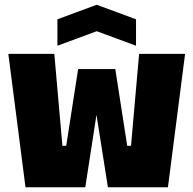

<svg xmlns="http://www.w3.org/2000/svg" viewBox="-20 -786 812 806"><path d="M87 0 15 -560H208L242 -174H258L308 -496H464L514 -174H530L564 -560H757L685 0H433L385 -304L338 0ZM221 -594V-705L386 -766L551 -705V-594L386 -655Z"/></svg>

Font: Tektur SemiCondensed ExtraBold
Style: Regular
Weight: 800
Width: 4
Designer: Adam Jagosz
Foundry: Adam Jagosz
Version: Version 1.005;gftools[0.9.30]